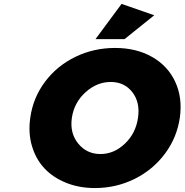

<svg xmlns="http://www.w3.org/2000/svg" viewBox="-20 -952 943 981"><path d="M134.8 -351.1Q148.9 -452.6 210 -534.2Q271 -615.7 365 -661.4Q459 -707 567.9 -707Q676.3 -707 757.1 -661.1Q837.9 -615.2 875.5 -533.7Q913.1 -452.1 898.9 -351.1Q884.3 -249.5 823 -167Q761.7 -84.5 667.5 -37.8Q573.2 8.8 464.8 8.8Q383.3 8.8 316.4 -18.6Q249.5 -45.9 205.8 -93.3Q162.1 -140.6 142.8 -207.5Q123.5 -274.4 134.8 -351.1ZM347.2 -350.1Q335.9 -272 379.6 -218.5Q423.3 -165 493.2 -165Q562.5 -165 618.2 -218Q673.8 -271 685.1 -350.1Q696.8 -428.7 656.2 -481Q615.7 -533.2 545.9 -533.2Q475.1 -533.2 417 -480.7Q358.9 -428.2 347.2 -350.1ZM467.8 -752 601.1 -932.1 768.1 -874 616.2 -752Z"/></svg>

Font: Trueno ExtraBold
Style: Italic
Weight: 800
Designer: Julieta Ulanovsky
Foundry: Julieta Ulanovsky
Version: Version 3.001b | FøM Fix